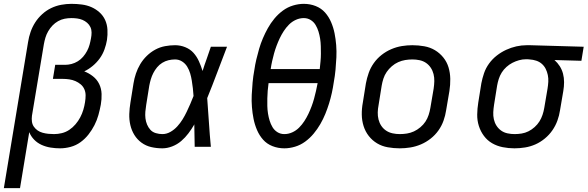

<svg xmlns="http://www.w3.org/2000/svg" viewBox="-24 -763 3054 998"><path d="M-4 215 122 -545Q126 -571 135 -597Q144 -623 159 -646.5Q174 -670 195.5 -689.5Q217 -709 242 -721Q267 -733 294 -738Q321 -743 347 -743Q375 -743 401.5 -739.5Q428 -736 451 -726Q474 -716 493 -699Q512 -682 522.5 -659Q533 -636 534.5 -609Q536 -582 532 -555Q528 -531 519 -506Q510 -481 494.5 -459.5Q479 -438 458 -420.5Q437 -403 414 -392Q438 -383 459 -366.5Q480 -350 491.5 -326.5Q503 -303 504 -275Q505 -247 500 -219Q495 -192 487.5 -165Q480 -138 467 -112.5Q454 -87 436 -64Q418 -41 394.5 -24Q371 -7 343 0.5Q315 8 288 8Q263 8 238.5 4Q214 0 192 -10Q170 -20 153.5 -37Q137 -54 128 -76L80 215ZM257 -66Q277 -66 297.5 -71Q318 -76 336 -88Q354 -100 368.5 -117Q383 -134 393 -153Q403 -172 409 -192Q415 -212 418 -232Q421 -250 421 -267Q421 -284 414.5 -299Q408 -314 395.5 -324.5Q383 -335 368 -341.5Q353 -348 336 -350.5Q319 -353 302 -353H251L263 -426H314Q331 -426 348 -430.5Q365 -435 380.5 -444.5Q396 -454 408 -468Q420 -482 428.5 -498Q437 -514 441.5 -530.5Q446 -547 449 -564Q452 -579 452 -594Q452 -609 446 -622Q440 -635 429 -644.5Q418 -654 405 -659.5Q392 -665 377 -667Q362 -669 347 -669Q329 -669 311.5 -665.5Q294 -662 278 -653Q262 -644 249 -630.5Q236 -617 226.5 -600.5Q217 -584 212 -567Q207 -550 204 -533L142 -161Q140 -145 142 -130.5Q144 -116 152 -104.5Q160 -93 171.5 -85Q183 -77 197.5 -73Q212 -69 227 -67.5Q242 -66 257 -66Z M820 8Q790 8 762 1.5Q734 -5 711.5 -21.5Q689 -38 674.5 -61.5Q660 -85 653.5 -113Q647 -141 648 -170.5Q649 -200 654 -230L670 -330Q674 -355 682.5 -380.5Q691 -406 705 -429.5Q719 -453 739 -472.5Q759 -492 783 -505Q807 -518 833.5 -523Q860 -528 886 -528Q914 -528 939.5 -517.5Q965 -507 982 -488Q999 -469 1010 -444.5Q1021 -420 1029 -394Q1039 -426 1050.5 -457.5Q1062 -489 1072 -520H1156Q1130 -453 1105 -386Q1080 -319 1053 -253Q1058 -190 1062 -126.5Q1066 -63 1072 0H988Q987 -28 987 -56Q987 -84 986 -113L987 -114Q986 -115 986 -115Q986 -115 986 -116Q972 -92 955.5 -70Q939 -48 918 -30Q897 -12 871 -2Q845 8 820 8ZM820 -66Q842 -66 862 -77.5Q882 -89 897.5 -106Q913 -123 925 -142.5Q937 -162 946.5 -182Q956 -202 965 -222.5Q974 -243 982 -264Q981 -284 978.5 -304Q976 -324 973 -343.5Q970 -363 964.5 -381.5Q959 -400 949 -416.5Q939 -433 922.5 -443.5Q906 -454 886 -454Q869 -454 852 -450Q835 -446 819.5 -436.5Q804 -427 792.5 -413Q781 -399 773 -383.5Q765 -368 760 -351Q755 -334 752 -318L736 -218Q733 -200 731.5 -182.5Q730 -165 732 -148Q734 -131 740.5 -115.5Q747 -100 758 -88Q769 -76 786 -71Q803 -66 820 -66Z M1454 8Q1421 8 1392 -3.5Q1363 -15 1343.5 -37Q1324 -59 1312 -87Q1300 -115 1294 -145Q1288 -175 1285.5 -206.5Q1283 -238 1284.5 -270Q1286 -302 1289 -334.5Q1292 -367 1298 -399Q1302 -427 1308.5 -454.5Q1315 -482 1323 -509.5Q1331 -537 1342.5 -564Q1354 -591 1368.5 -617Q1383 -643 1402.5 -666.5Q1422 -690 1446.5 -708Q1471 -726 1499.5 -734.5Q1528 -743 1555 -743Q1588 -743 1617 -731.5Q1646 -720 1665.5 -698Q1685 -676 1697 -648Q1709 -620 1715 -590Q1721 -560 1723.5 -528.5Q1726 -497 1724.5 -465Q1723 -433 1720 -400.5Q1717 -368 1711 -336Q1707 -308 1701 -280.5Q1695 -253 1686.5 -225.5Q1678 -198 1667 -171Q1656 -144 1641 -118Q1626 -92 1606.5 -68.5Q1587 -45 1562.5 -27Q1538 -9 1509.5 -0.5Q1481 8 1454 8ZM1638 -404Q1640 -424 1642 -444Q1644 -464 1644 -483.5Q1644 -503 1643.5 -523Q1643 -543 1640 -562Q1637 -581 1631.5 -599Q1626 -617 1616.5 -633Q1607 -649 1591 -659Q1575 -669 1555 -669Q1534 -669 1514 -660Q1494 -651 1478.5 -635.5Q1463 -620 1451 -601.5Q1439 -583 1430 -564Q1421 -545 1413.5 -525Q1406 -505 1400.5 -485Q1395 -465 1390.5 -445Q1386 -425 1383 -404ZM1454 -66Q1475 -66 1495 -75Q1515 -84 1530.5 -99.5Q1546 -115 1558 -133.5Q1570 -152 1579 -171Q1588 -190 1595.5 -210Q1603 -230 1608.5 -250Q1614 -270 1618.5 -290Q1623 -310 1627 -331H1372Q1369 -311 1367.5 -291Q1366 -271 1365.5 -251.5Q1365 -232 1365.5 -212Q1366 -192 1369 -173Q1372 -154 1377.5 -136Q1383 -118 1392.5 -102Q1402 -86 1418 -76Q1434 -66 1454 -66Z M2054 8Q2022 8 1991.5 2.5Q1961 -3 1936 -18Q1911 -33 1893 -56Q1875 -79 1866 -107.5Q1857 -136 1856.5 -167Q1856 -198 1862 -230L1878 -330Q1883 -357 1892.5 -384Q1902 -411 1919 -435Q1936 -459 1959.5 -477.5Q1983 -496 2010 -507.5Q2037 -519 2064.5 -523.5Q2092 -528 2119 -528Q2151 -528 2181.5 -522.5Q2212 -517 2237 -502Q2262 -487 2280.5 -464Q2299 -441 2307.5 -412.5Q2316 -384 2316.5 -353Q2317 -322 2312 -290L2295 -190Q2291 -163 2281.5 -136Q2272 -109 2255 -85Q2238 -61 2214.5 -42.5Q2191 -24 2164 -12.5Q2137 -1 2109 3.5Q2081 8 2054 8ZM2054 -66Q2073 -66 2091.5 -69Q2110 -72 2127.5 -80Q2145 -88 2161 -101.5Q2177 -115 2187.5 -131Q2198 -147 2204 -165.5Q2210 -184 2213 -202L2230 -302Q2233 -322 2233.5 -341Q2234 -360 2229.5 -378Q2225 -396 2215 -411Q2205 -426 2190.5 -436Q2176 -446 2157.5 -450Q2139 -454 2120 -454Q2101 -454 2082.5 -451Q2064 -448 2046 -440Q2028 -432 2012.5 -418.5Q1997 -405 1986 -389Q1975 -373 1969 -354.5Q1963 -336 1960 -318L1944 -218Q1940 -198 1939.5 -179Q1939 -160 1943.5 -142Q1948 -124 1958 -109Q1968 -94 1983 -84Q1998 -74 2016.5 -70Q2035 -66 2054 -66Z M2650 8Q2619 8 2589 2Q2559 -4 2534 -18.5Q2509 -33 2491.5 -56.5Q2474 -80 2465 -108.5Q2456 -137 2456.5 -168Q2457 -199 2462 -230L2478 -330Q2483 -356 2492 -382.5Q2501 -409 2518 -432.5Q2535 -456 2558 -474Q2581 -492 2607 -504Q2633 -516 2660 -522Q2687 -528 2714 -528H2731L3010 -520L2998 -447L2858 -451Q2874 -437 2885.5 -419Q2897 -401 2902.5 -380Q2908 -359 2908 -336Q2908 -313 2904 -290L2887 -190Q2883 -163 2873.5 -136.5Q2864 -110 2847.5 -86Q2831 -62 2808 -43Q2785 -24 2759 -12.5Q2733 -1 2705 3.5Q2677 8 2650 8ZM2651 -66Q2669 -66 2687.5 -69Q2706 -72 2723 -80.5Q2740 -89 2755 -102.5Q2770 -116 2780 -132Q2790 -148 2796 -166Q2802 -184 2805 -202L2822 -302Q2825 -320 2826 -338Q2827 -356 2823.5 -373Q2820 -390 2812.5 -405Q2805 -420 2792.5 -431Q2780 -442 2763.5 -447.5Q2747 -453 2729 -454L2719 -455H2710Q2692 -455 2674 -450Q2656 -445 2639.5 -436.5Q2623 -428 2608.5 -415Q2594 -402 2584 -386Q2574 -370 2568.5 -352.5Q2563 -335 2560 -318L2544 -218Q2541 -199 2540 -180Q2539 -161 2543 -143Q2547 -125 2556.5 -110Q2566 -95 2580.5 -84.5Q2595 -74 2613.5 -70Q2632 -66 2651 -66Z"/></svg>

Font: Iosevka Aile Oblique
Style: Regular
Weight: 400
Italic angle: -9°
Designer: Belleve Invis
Foundry: Belleve Invis
Version: Version 31.1.0; ttfautohint (v1.8.4)